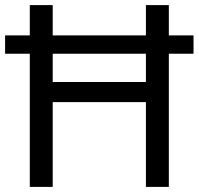

<svg xmlns="http://www.w3.org/2000/svg" viewBox="-20 -734 781 754"><path d="M97 0H187V-333H553V0H643V-523H740V-595H643V-714H553V-595H187V-714H97V-595H0V-523H97ZM187 -412V-523H553V-412Z"/></svg>

Font: Noto Sans Hebrew Droid Medium
Style: Regular
Weight: 500
Designer: Monotype Design Team
Foundry: Monotype Imaging Inc.
Version: Version 1.100